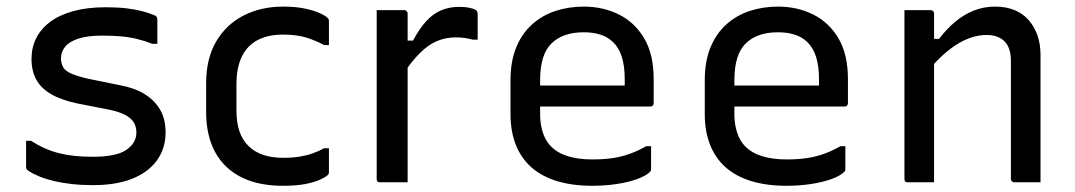

<svg xmlns="http://www.w3.org/2000/svg" viewBox="-20 -563 3320 593"><path d="M266.8 -78.8Q339.2 -78.8 370.2 -100.1Q401.2 -121.3 401.2 -153.6Q401.2 -172 392.9 -185.3Q384.6 -198.7 366.2 -208.3Q347.7 -217.9 316.5 -224.4L218.4 -243.6Q168.6 -254.2 137.5 -272.4Q106.4 -290.6 91.8 -317.6Q77.3 -344.6 77.3 -380.9Q77.3 -416.1 91.9 -445.2Q106.5 -474.3 135.4 -495.8Q164.3 -517.2 207.3 -528.9Q250.3 -540.6 306.6 -540.6Q343.5 -540.6 371.5 -537.2Q399.4 -533.7 420.2 -528.2Q440.9 -522.6 454.2 -517Q459.9 -515 462.2 -512.8Q464.5 -510.6 465.3 -507.6Q466 -504.5 466 -499.5Q466 -484.2 466 -465.1Q466 -446 466 -427.7H450.6Q426.6 -437 403.1 -442.7Q379.7 -448.4 353.7 -450.7Q327.7 -453 295.1 -453Q250.1 -453 222 -443.7Q193.9 -434.4 181.2 -418.7Q168.4 -402.9 168.4 -383.5Q168.4 -366.9 175.2 -355.2Q182.1 -343.6 200.6 -335.5Q219.1 -327.4 252.7 -319.7L352.2 -299.5Q396.3 -291.2 427.2 -272Q458.1 -252.7 474.8 -223.7Q491.4 -194.6 491.4 -154.4Q491.4 -104.7 464.8 -67.8Q438.2 -30.9 388.3 -11Q338.4 8.8 268.2 8.8Q232.2 8.8 201.5 5.4Q170.9 1.9 145.6 -4.1Q120.3 -10.2 100.5 -18.4Q80.8 -26.6 66.9 -36.1Q63.5 -38.6 62 -40.7Q60.6 -42.8 60.6 -48.3Q60.6 -65.1 60.6 -86.8Q60.6 -108.6 60.6 -128.1H75.9Q97 -114.5 118 -105.2Q138.9 -95.9 161.8 -90Q184.6 -84.2 210.5 -81.5Q236.4 -78.8 266.8 -78.8Z M854.6 -542.6Q892.8 -542.6 921.4 -536.6Q950 -530.5 967.8 -522.4Q985.6 -514.3 991.7 -507.7Q994.9 -504.9 995.4 -502.7Q995.9 -500.5 995.9 -496.8Q995.9 -478.8 995.9 -460.4Q995.9 -441.9 995.9 -423.9H980.6Q957.9 -436.7 927.4 -446.5Q896.9 -456.2 854.2 -456.2Q808.3 -456.2 776 -439.4Q743.7 -422.5 727 -388.4Q710.3 -354.2 710.3 -302.5V-220.8Q710.3 -184.5 719.7 -157Q729.2 -129.6 748.1 -111.5Q766.4 -93.6 793 -84.6Q819.5 -75.6 854.2 -75.6Q883.4 -75.6 905.8 -79.3Q928.3 -83.1 946.7 -89.7Q965.1 -96.2 980.6 -105H995.9Q995.9 -86.4 995.9 -67.9Q995.9 -49.5 995.9 -30.9Q995.9 -28.9 995.4 -26.9Q994.9 -24.9 992.9 -22.9Q986.1 -16.2 968.6 -8.1Q951.1 -0.1 922.9 5.4Q894.6 10.8 854.1 10.8Q797.6 10.8 753.7 -3.9Q709.8 -18.7 679 -48Q648.2 -77.4 632.4 -119.9Q616.7 -162.4 616.7 -216.9V-306.3Q616.7 -382.2 647.7 -434.9Q678.8 -487.6 732.4 -515.1Q786 -542.6 854.6 -542.6Z M1222.6 -437.6H1255.6Q1275.7 -475.3 1297 -498.2Q1318.2 -521.1 1343.3 -531.5Q1368.4 -541.8 1398.3 -541.8Q1415.6 -541.8 1427.7 -539.4Q1439.7 -537 1447.4 -533.4Q1452.1 -531 1453.7 -527.6Q1455.3 -524.2 1455.3 -518.5Q1455.3 -508.7 1455.3 -498.8Q1455.3 -488.9 1455.3 -479.5Q1455.3 -470.1 1455.3 -460.2Q1455.3 -450.3 1455.3 -440.5H1440Q1429.4 -443.5 1417 -445.5Q1404.7 -447.5 1387.9 -447.5Q1355.6 -447.5 1328.7 -435.8Q1301.8 -424.1 1276.3 -398.5Q1250.7 -373 1222.6 -331ZM1239 0Q1225.2 0 1211 0Q1196.8 0 1182.8 0Q1168.9 0 1154.4 0Q1151.4 0 1149.4 -0.5Q1147.4 -1 1145.9 -2.5Q1144.4 -4 1143.9 -6Q1143.4 -8 1143.4 -11Q1143.4 -31.8 1143.4 -67.7Q1143.4 -103.7 1143.4 -149.3Q1143.4 -194.8 1143.4 -244.3Q1143.4 -293.7 1143.4 -342.3Q1143.4 -390.8 1143.4 -432.6Q1143.4 -464.9 1143.4 -490.5Q1143.4 -516.1 1143.4 -531.8Q1159.1 -531.8 1173.5 -531.8Q1187.9 -531.8 1201.6 -531.8Q1215.4 -531.8 1228 -531.8Q1232 -531.8 1234 -530.3Q1236 -528.8 1237.5 -526.8Q1239 -524.8 1239 -520.8Q1239 -495.3 1239 -451.1Q1239 -406.9 1239 -351.1Q1239 -295.4 1239 -233.9Q1239 -172.5 1239 -112.1Q1239 -51.8 1239 0Z M1782.6 -542.6Q1842.5 -542.6 1891.4 -518.3Q1940.4 -494 1969.6 -444.6Q1998.9 -395.2 1998.9 -318.3V-244.6Q1998.9 -241.6 1997.6 -239.1Q1996.3 -236.6 1994.1 -235.3Q1991.9 -234 1988.3 -234H1728.5Q1712.1 -234 1695.3 -234Q1678.4 -234 1662 -234H1632.2L1619.4 -298.8H1909.5Q1909.5 -304 1909.5 -308.9Q1909.5 -313.7 1909.5 -318.9Q1909.5 -358.5 1900.7 -386.8Q1891.9 -415.1 1873.8 -432.6Q1858 -448.4 1835.1 -455.8Q1812.2 -463.3 1782.6 -463.3Q1718.3 -463.3 1683.2 -428.8Q1648.2 -394.4 1648.2 -315.9V-211.2Q1648.2 -189.1 1652.2 -170.4Q1656.1 -151.7 1663.5 -136.6Q1671 -121.6 1682.1 -110.5Q1702.3 -90.2 1734.4 -80.4Q1766.5 -70.6 1810.2 -70.6Q1846.2 -70.6 1874 -75Q1901.7 -79.4 1926.5 -88.4Q1951.2 -97.4 1975.6 -111.4H1990.9Q1990.9 -92.8 1990.9 -74.8Q1990.9 -56.8 1990.9 -40.1Q1990.9 -38.1 1990.2 -36.1Q1989.5 -34.1 1987.5 -32.1Q1975.2 -19.9 1948.1 -10Q1921 -0.2 1884.9 5.3Q1848.8 10.8 1809.2 10.8Q1747.5 10.8 1699.9 -3.8Q1652.4 -18.4 1620.7 -46.7Q1589.1 -75.1 1572.9 -116.3Q1556.7 -157.5 1556.7 -210.8V-314.8Q1556.7 -373.3 1574.2 -416.2Q1591.6 -459 1622.9 -487.2Q1654.2 -515.5 1695.3 -529.1Q1736.4 -542.6 1782.6 -542.6Z M2382.6 -542.6Q2442.5 -542.6 2491.4 -518.3Q2540.4 -494 2569.6 -444.6Q2598.9 -395.2 2598.9 -318.3V-244.6Q2598.9 -241.6 2597.6 -239.1Q2596.3 -236.6 2594.1 -235.3Q2591.9 -234 2588.3 -234H2328.5Q2312.1 -234 2295.3 -234Q2278.4 -234 2262 -234H2232.2L2219.4 -298.8H2509.5Q2509.5 -304 2509.5 -308.9Q2509.5 -313.7 2509.5 -318.9Q2509.5 -358.5 2500.7 -386.8Q2491.9 -415.1 2473.8 -432.6Q2458 -448.4 2435.1 -455.8Q2412.2 -463.3 2382.6 -463.3Q2318.3 -463.3 2283.2 -428.8Q2248.2 -394.4 2248.2 -315.9V-211.2Q2248.2 -189.1 2252.2 -170.4Q2256.1 -151.7 2263.5 -136.6Q2271 -121.6 2282.1 -110.5Q2302.3 -90.2 2334.4 -80.4Q2366.5 -70.6 2410.2 -70.6Q2446.2 -70.6 2474 -75Q2501.7 -79.4 2526.5 -88.4Q2551.2 -97.4 2575.6 -111.4H2590.9Q2590.9 -92.8 2590.9 -74.8Q2590.9 -56.8 2590.9 -40.1Q2590.9 -38.1 2590.2 -36.1Q2589.5 -34.1 2587.5 -32.1Q2575.2 -19.9 2548.1 -10Q2521 -0.2 2484.9 5.3Q2448.8 10.8 2409.2 10.8Q2347.5 10.8 2299.9 -3.8Q2252.4 -18.4 2220.7 -46.7Q2189.1 -75.1 2172.9 -116.3Q2156.7 -157.5 2156.7 -210.8V-314.8Q2156.7 -373.3 2174.2 -416.2Q2191.6 -459 2222.9 -487.2Q2254.2 -515.5 2295.3 -529.1Q2336.4 -542.6 2382.6 -542.6Z M3193.7 0Q3172.5 0 3153.6 0Q3134.8 0 3113.2 0Q3110.2 0 3107.7 -1.5Q3105.2 -2.9 3103.7 -4.9Q3102.2 -6.9 3102.2 -10.8Q3102.2 -71.8 3102.2 -132.4Q3102.2 -193.1 3102.2 -253.7Q3102.2 -314.4 3102.2 -374.7Q3102.2 -415.8 3082.4 -435.4Q3062.7 -455 3026.8 -455Q3006.1 -455 2984.3 -448.6Q2962.4 -442.1 2940.1 -428.9Q2917.8 -415.6 2895.4 -395.8Q2873 -376.1 2850.2 -348.5V-442.9H2880.2Q2903.3 -473.1 2929.7 -495.3Q2956 -517.6 2987 -530.1Q3018.1 -542.6 3053.4 -542.6Q3087.2 -542.6 3113.4 -531.8Q3139.6 -521.1 3157.2 -500.8Q3174.8 -480.6 3184.3 -453.5Q3193.7 -426.3 3193.7 -393.4Q3193.7 -345.4 3193.7 -297Q3193.7 -248.6 3193.7 -200.3Q3193.7 -151.9 3193.7 -103.1Q3193.7 -76.9 3193.7 -51.3Q3193.7 -25.6 3193.7 0ZM2864.9 0Q2851 0 2838.1 0Q2825.1 0 2811.9 0Q2798.7 0 2784.4 0Q2781.4 0 2779.4 -0.5Q2777.4 -1 2775.9 -2.5Q2774.4 -4.1 2773.9 -6.1Q2773.4 -8.1 2773.4 -11.2Q2773.4 -64 2773.4 -116.8Q2773.4 -169.6 2773.4 -221.9Q2773.4 -274.2 2773.4 -327Q2773.4 -379.8 2773.4 -432.6Q2773.4 -464.9 2773.4 -490.5Q2773.4 -516.1 2773.4 -531.8Q2789.1 -531.8 2802.5 -531.8Q2815.8 -531.8 2828.5 -531.8Q2841.3 -531.8 2853.9 -531.8Q2857.9 -531.8 2859.9 -530.3Q2861.9 -528.8 2863.4 -526.8Q2864.9 -524.7 2864.9 -520.7Q2864.9 -434.7 2864.9 -347.8Q2864.9 -260.8 2864.9 -173.9Q2864.9 -86.9 2864.9 0Z"/></svg>

Font: Recursive Sans Linear Light
Style: Regular
Weight: 300
Version: Version 1.085